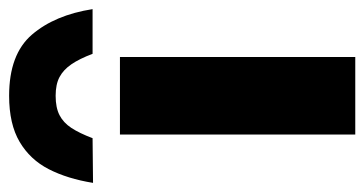

<svg xmlns="http://www.w3.org/2000/svg" viewBox="-257 -590 799 421"><g transform="rotate(-90 142.5 -379.5)"><path d="M58 0V-516H228V0ZM143 -759Q234 -759 277 -709Q320 -659 333 -576H235Q224 -605 212 -622.5Q200 -640 184 -648.5Q168 -657 143 -657Q117 -657 100.5 -648.5Q84 -640 72.5 -622.5Q61 -605 50 -576L-48 -575Q-39 -631 -18 -672Q3 -713 42 -736Q81 -759 143 -759Z"/></g></svg>

Font: REM
Style: Bold
Weight: 700
Designer: Octavio Pardo
Foundry: Ashler Design
Version: Version 1.005;gftools[0.9.28]